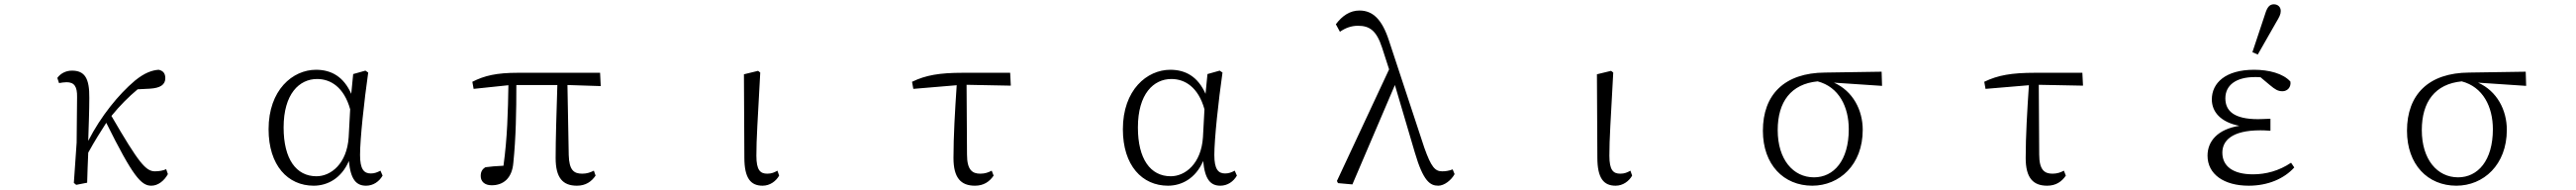

<svg xmlns="http://www.w3.org/2000/svg" viewBox="-20 -851 11996 885"><path d="M335 10 386 0C387 -44 389 -92 391 -140C423 -198 445 -232 475 -279C600 -27 638 14 685 14C716 14 745 -9 762 -40L754 -63C742 -57 722 -53 702 -53C659 -53 627 -91 499 -311C539 -360 579 -400 621 -435L679 -438C726 -441 750 -456 750 -487C750 -512 737 -522 719 -526C689 -524 653 -512 608 -475C532 -411 450 -310 391 -195C393 -263 396 -334 396 -395C397 -486 375 -522 315 -522C286 -522 261 -508 247 -488L255 -464C267 -466 279 -468 290 -468C326 -468 340 -448 339 -399L337 -187L324 1Z M1301 -257C1301 -414 1374 -483 1457 -483C1519 -483 1582 -446 1611 -342L1604 -212C1596 -88 1521 -30 1454 -30C1359 -30 1301 -111 1301 -257ZM1441 14C1505 14 1570 -20 1605 -101C1613 -14 1640 14 1685 14C1718 14 1746 -5 1762 -33L1752 -56C1737 -48 1724 -43 1707 -43C1675 -43 1657 -63 1657 -129C1657 -204 1676 -380 1695 -513L1682 -522L1625 -506L1616 -414C1581 -493 1524 -526 1452 -526C1343 -526 1231 -432 1231 -249C1231 -80 1321 14 1441 14Z M2186 -437 2348 -454C2346 -332 2343 -209 2325 -79C2293 -78 2264 -75 2241 -72C2226 -63 2219 -51 2219 -31C2219 -6 2237 12 2270 12C2324 12 2365 -20 2371 -93C2383 -210 2385 -333 2385 -455H2576C2572 -325 2568 -204 2568 -115C2568 -23 2601 14 2667 14C2708 14 2735 -5 2754 -33L2746 -56C2730 -48 2714 -42 2692 -42C2652 -42 2631 -59 2629 -129L2623 -455L2778 -450L2775 -512H2393C2293 -512 2237 -499 2180 -470Z M3532 14C3567 14 3595 -8 3609 -33L3601 -56C3587 -48 3574 -42 3554 -42C3521 -42 3503 -58 3503 -126C3503 -205 3509 -288 3521 -513L3511 -521L3445 -505L3447 -117C3447 -20 3477 14 3532 14Z M4234 -437 4436 -454C4428 -335 4421 -217 4421 -115C4421 -22 4456 14 4521 14C4562 14 4589 -5 4608 -33L4599 -56C4584 -48 4568 -42 4546 -42C4509 -42 4484 -59 4484 -131L4482 -456L4688 -452L4685 -512H4465C4356 -512 4292 -501 4228 -470Z M5280 -257C5280 -414 5353 -483 5436 -483C5498 -483 5561 -446 5590 -342L5583 -212C5575 -88 5500 -30 5433 -30C5338 -30 5280 -111 5280 -257ZM5420 14C5484 14 5549 -20 5584 -101C5592 -14 5619 14 5664 14C5697 14 5725 -5 5741 -33L5731 -56C5716 -48 5703 -43 5686 -43C5654 -43 5636 -63 5636 -129C5636 -204 5655 -380 5674 -513L5661 -522L5604 -506L5595 -414C5560 -493 5503 -526 5431 -526C5322 -526 5210 -432 5210 -249C5210 -80 5300 14 5420 14Z M6679 14C6707 14 6740 -12 6755 -40L6746 -62C6729 -55 6711 -53 6697 -53C6664 -53 6646 -73 6614 -163L6449 -663C6417 -761 6374 -802 6312 -802C6268 -802 6232 -778 6202 -738L6221 -703C6245 -720 6273 -731 6305 -731C6359 -731 6391 -709 6417 -630L6450 -528L6207 -8L6212 2L6279 8L6477 -455L6570 -140C6609 -7 6641 14 6679 14Z M7505 14C7540 14 7568 -8 7582 -33L7574 -56C7560 -48 7547 -42 7527 -42C7494 -42 7476 -58 7476 -126C7476 -205 7482 -288 7494 -513L7484 -521L7418 -505L7420 -117C7420 -20 7450 14 7505 14Z M8421 14C8547 14 8656 -83 8656 -246C8656 -339 8610 -427 8522 -466L8746 -451L8744 -517L8481 -513C8291 -512 8191 -410 8191 -242C8191 -84 8288 14 8421 14ZM8260 -245C8260 -377 8322 -460 8446 -472C8545 -446 8591 -354 8591 -249C8591 -103 8521 -25 8429 -25C8332 -25 8260 -108 8260 -245Z M9228 -437 9430 -454C9422 -335 9415 -217 9415 -115C9415 -22 9450 14 9515 14C9556 14 9583 -5 9602 -33L9593 -56C9578 -48 9562 -42 9540 -42C9503 -42 9478 -59 9478 -131L9476 -456L9682 -452L9679 -512H9459C9350 -512 9286 -501 9222 -470Z M10454 14C10544 14 10619 -19 10666 -71L10651 -93C10595 -55 10533 -39 10474 -39C10380 -39 10331 -77 10331 -140C10331 -194 10373 -244 10508 -244C10519 -244 10527 -244 10555 -242V-298C10527 -297 10512 -296 10497 -296C10386 -296 10345 -334 10345 -393C10345 -453 10393 -492 10483 -492C10493 -492 10501 -492 10509 -491L10552 -455C10577 -434 10590 -426 10611 -426C10634 -426 10652 -445 10648 -471C10614 -509 10547 -526 10479 -526C10345 -526 10282 -464 10282 -388C10282 -330 10323 -282 10410 -265C10310 -249 10262 -194 10262 -126C10262 -39 10339 14 10454 14ZM10471 -608 10496 -597 10581 -746C10597 -773 10603 -784 10603 -800C10603 -819 10589 -831 10571 -831C10551 -831 10540 -818 10530 -785Z M11421 14C11547 14 11656 -83 11656 -246C11656 -339 11610 -427 11522 -466L11746 -451L11744 -517L11481 -513C11291 -512 11191 -410 11191 -242C11191 -84 11288 14 11421 14ZM11260 -245C11260 -377 11322 -460 11446 -472C11545 -446 11591 -354 11591 -249C11591 -103 11521 -25 11429 -25C11332 -25 11260 -108 11260 -245Z"/></svg>

Font: Kiri Minchoo Light
Style: Regular
Weight: 300
Designer: Ryoko NISHIZUKA 西塚涼子 (kana & ideographs); Frank Grießhammer (Latin, Greek & Cyrillic);
akenotsuki.com/eyeben/fonts/ (U+
Foundry: Adobe
akenotsuki.com/eyeben/fonts/
Version: Version 4.002;hotconv 1.0.119;makeotfexe 2.5.65604